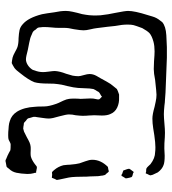

<svg xmlns="http://www.w3.org/2000/svg" viewBox="16 -596 631 703"><g transform="rotate(90 331.5 -244.5)"><path d="M598 38Q597 39 595 42Q593 45 590 47L579 49Q577 49 574 50Q571 51 569 51Q567 51 565 50Q563 49 561 48Q548 43 539 38Q537 37 534.5 35.5Q532 34 530 33Q524 32 509 32Q505 32 499 35.5Q493 39 489 40Q484 41 475 41Q461 41 455 40Q452 40 441.5 39Q431 38 423 35Q402 29 389 9Q373 -17 371 -57Q370 -66 370 -79Q370 -92 369 -101Q366 -121 357 -143Q354 -149 348.5 -161Q343 -173 342 -182Q341 -188 341 -200Q341 -216 342 -224Q342 -234 341 -247.5Q340 -261 341 -271L344 -287V-290Q344 -293 340.5 -296Q337 -299 336 -300Q336 -302 334 -302Q333 -302 330 -299Q328 -298 322 -294.5Q316 -291 314 -285Q309 -278 306 -271L304 -257L302 -215Q301 -200 295 -175Q289 -153 288 -141Q286 -130 286 -106Q286 -72 281 -55Q273 -34 248 -3Q237 12 229 18L219 24L211 28L202 27L191 25Q183 23 170.5 16Q158 9 152 7Q139 3 120 3Q102 2 90.5 -0.5Q79 -3 69 -12Q45 -32 32 -83Q29 -98 25 -128Q20 -151 20 -170Q20 -181 23 -194.5Q26 -208 27 -212Q33 -232 34 -243Q38 -266 36 -297Q33 -325 27 -352Q20 -387 20 -398Q20 -422 35 -469Q36 -472 40.5 -487.5Q45 -503 55 -515L61 -523Q76 -536 109 -538Q155 -541 191 -540L269 -537Q331 -535 346 -533Q353 -533 367 -531Q387 -529 398 -529Q410 -529 432 -531Q454 -533 466 -533Q479 -533 505 -531Q520 -530 550 -532Q574 -532 584 -528Q599 -523 611 -507Q613 -503 620 -488L622 -480Q622 -478 620 -474Q618 -470 617 -468Q616 -467 616 -465.5Q616 -464 615 -463Q614 -462 612 -463Q610 -464 609 -464Q600 -464 597 -465Q593 -467 588.5 -472Q584 -477 581 -480Q559 -497 537 -497Q531 -498 519 -498Q503 -498 475 -494Q469 -493 450 -490Q431 -487 414 -487Q399 -487 371 -495Q366 -496 352.5 -499Q339 -502 327 -502Q318 -502 273 -497Q248 -492 233 -492L204 -493Q180 -495 168 -495Q148 -495 133 -491Q111 -485 101 -476Q93 -468 83 -450Q74 -426 72 -418Q70 -410 70 -396Q70 -376 75 -351L78 -323Q79 -312 83 -283Q84 -274 87.5 -259.5Q91 -245 91 -235Q91 -224 87 -200Q82 -180 82 -164V-144Q82 -131 81 -124Q79 -102 79 -92Q79 -83 80 -78Q80 -70 82 -67Q83 -65 88 -60Q93 -52 95 -51Q97 -49 101 -47.5Q105 -46 107 -45Q119 -39 136.5 -36Q154 -33 162 -31Q188 -24 197 -24Q207 -24 217 -30Q227 -36 234 -46Q236 -48 238 -56Q244 -71 244 -87Q244 -93 242 -109Q240 -123 240 -130Q241 -148 250 -171L257 -195Q259 -207 259 -216Q259 -222 255 -235.5Q251 -249 251 -257Q251 -270 258 -282.5Q265 -295 267 -298Q270 -303 278.5 -319Q287 -335 297 -346L306 -357Q311 -360 326 -365H337Q357 -366 374 -358Q391 -350 398 -332Q403 -321 403 -302L402 -274L403 -253Q404 -246 404 -231Q404 -224 402 -206Q399 -194 399 -181Q399 -172 406 -146Q414 -120 414 -108Q414 -99 412 -86.5Q410 -74 409 -65Q407 -57 408 -51Q408 -50 411 -41Q412 -39 412.5 -35.5Q413 -32 414 -31Q416 -28 418.5 -26.5Q421 -25 422 -24Q429 -17 430 -17Q432 -16 435.5 -16Q439 -16 441 -15L451 -14Q453 -14 462 -17L482 -27Q484 -28 493 -33Q502 -38 510 -40Q518 -42 527 -41.5Q536 -41 540 -41Q549 -41 553 -42Q565 -45 580 -56Q582 -57 584.5 -59.5Q587 -62 591 -64H593Q597 -64 600 -63Q603 -62 606 -62Q607 -61 609 -61.5Q611 -62 612 -61Q613 -60 613 -57Q613 -54 614 -53Q617 -43 617 -29Q616 -5 612.5 11Q609 27 598 38ZM626 -378Q626 -377 625 -375.5Q624 -374 623 -374Q622 -373 619 -374.5Q616 -376 615 -377Q614 -377 609.5 -378.5Q605 -380 604 -381Q603 -382 603 -384Q603 -386 602 -387Q601 -389 599.5 -394Q598 -399 598 -402Q599 -405 601.5 -408Q604 -411 606 -414Q607 -415 607.5 -416Q608 -417 609 -418Q611 -419 612.5 -417.5Q614 -416 615 -416Q616 -416 621.5 -414.5Q627 -413 628 -411Q629 -410 629 -408.5Q629 -407 630 -406Q630 -404 631.5 -399Q633 -394 633 -389ZM602 -326Q603 -326 605 -327Q607 -328 608 -327Q609 -327 611 -324.5Q613 -322 614 -321Q615 -319 617.5 -317Q620 -315 621 -312L623 -304Q623 -299 624 -295.5Q625 -292 625 -288L626 -258Q627 -249 627 -230Q627 -222 627.5 -207Q628 -192 630 -181L637 -148Q637 -145 638 -142.5Q639 -140 639 -137L635 -129Q634 -127 633 -124Q632 -121 631 -119H629L619 -120Q617 -120 614 -119.5Q611 -119 610 -120Q608 -121 605.5 -124Q603 -127 602 -128Q590 -142 585 -161Q583 -177 583 -185Q581 -209 578 -220Q576 -227 570.5 -241.5Q565 -256 565 -267Q565 -298 591 -324Z"/></g></svg>

Font: Rubik-Burned
Style: Regular
Weight: 400
Designer: NaN (generative design), Hubert & Fischer (Rubik source font outlines)
Foundry: NaN, Hubert & Fischer
Version: Version 1.000